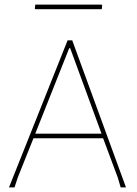

<svg xmlns="http://www.w3.org/2000/svg" viewBox="-20 -812 594 832"><path d="M502.9 0 490.2 -43 426.8 -212.9H125L57.1 -43L43 0H19L272.9 -637.2H293L525.9 0ZM284.2 -603H279.8L132.8 -232.9H419.9ZM420.9 -772H133.8L130.9 -774.9L132.8 -792H419.9L422.9 -789.1Z"/></svg>

Font: Datalegreya
Style: Dot
Weight: 700
Designer: Figs Lab
Foundry: Figs Lab
Version: Version 1.002;PS 001.002;hotconv 1.0.70;makeotf.lib2.5.58329